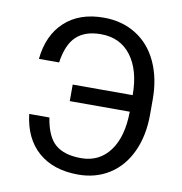

<svg xmlns="http://www.w3.org/2000/svg" viewBox="-81 -797 837 882"><g transform="rotate(10 337.0 -356.0)"><path d="M166 -225.6H71.8Q85 -112.8 155 -51.5Q225.1 9.8 341.3 9.8Q423.3 9.8 486.6 -30.5Q549.8 -70.8 584.5 -146Q619.1 -221.2 619.1 -319.3V-390.1Q619.1 -488.3 584.2 -563.7Q549.3 -639.2 484.1 -679.9Q418.9 -720.7 333 -720.7Q219.7 -720.7 151.4 -657.5Q83 -594.2 71.8 -482.4H166Q178.2 -567.4 219 -605.5Q259.8 -643.6 333 -643.6Q423.8 -643.6 474.4 -576.2Q524.9 -508.8 524.9 -393.1H245.1V-315.9H524.9Q523.9 -198.7 474.9 -132.8Q425.8 -66.9 341.3 -66.9Q263.2 -66.9 221.4 -102.3Q179.7 -137.7 166 -225.6Z"/></g></svg>

Font: FAU Chimera
Style: Regular
Weight: 400
Version: Version 1.002;hotconv 1.0.117;makeotfexe 2.5.65602